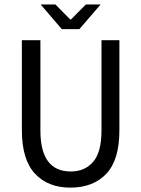

<svg xmlns="http://www.w3.org/2000/svg" viewBox="-20 -838 640 870"><path d="M369.1 -817.9H436L339.8 -706.1H259.8L164.1 -817.9H231L297.9 -750H301.8ZM79.1 -248V-655.8H163.1V-246.1Q163.1 -61 300.8 -61Q364.7 -61 402.3 -105Q439.9 -148.9 439.9 -246.1V-655.8H521V-248Q521 -113.3 461.9 -50.8Q402.8 11.7 300.3 12.2Q198.2 12.7 138.7 -50.8Q79.1 -114.3 79.1 -248Z"/></svg>

Font: SourceCodePro-Regular
Style: Regular
Weight: 400
Monospace: yes
Designer: Paul D. Hunt
Foundry: Adobe Systems Incorporated
Version: Version 1.009;PS 1.000;hotconv 1.0.70;makeotf.lib2.5.5900